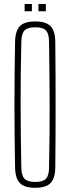

<svg xmlns="http://www.w3.org/2000/svg" viewBox="-20 -910 342 936"><path d="M151.5 5.5Q99 5.5 76.8 -17.5Q54.5 -40.5 53.5 -93.5Q52 -175 51.2 -250.5Q50.5 -326 50.5 -399.8Q50.5 -473.5 51.2 -548.8Q52 -624 53.5 -705.5Q54.5 -759.5 76.8 -782.5Q99 -805.5 151.5 -805.5Q204 -805.5 226.5 -782.5Q249 -759.5 249.5 -705.5Q250.5 -624 250.8 -548.5Q251 -473 251 -399.5Q251 -326 250.8 -250.5Q250.5 -175 249.5 -93.5Q249 -40.5 226.5 -17.5Q204 5.5 151.5 5.5ZM151.5 -23Q188.5 -23 203.5 -38Q218.5 -53 219 -91.5Q221 -174.5 221.5 -251.5Q222 -328.5 222 -403Q222 -477.5 221 -552.8Q220 -628 219 -708Q218.5 -747 203.5 -762Q188.5 -777 151.5 -777Q115 -777 100 -762Q85 -747 84 -708Q82 -628 81.2 -552.8Q80.5 -477.5 80.5 -403Q80.5 -328.5 81.5 -251.5Q82.5 -174.5 84 -91.5Q85 -53 100 -38Q115 -23 151.5 -23ZM167.5 -855V-890.5H203.5V-855ZM100 -855V-890.5H135.5V-855Z"/></svg>

Font: Big Shoulders Display ExtraLight
Style: Regular
Weight: 250
Designer: Patric King
Foundry: XO Type Co
Version: Version 2.002